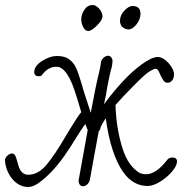

<svg xmlns="http://www.w3.org/2000/svg" viewBox="-30 -735 738 768"><path d="M-10 -97Q-7 -107 1.5 -114Q10 -121 18 -121Q26 -121 30 -114Q35 -106 42 -79Q52 -36 83 -36Q123 -36 157 -77Q191 -118 235 -194L250 -219Q285 -276 295 -286Q283 -328 276 -349Q241 -468 196 -468Q162 -468 138 -435Q135 -430 125 -430Q107 -430 107 -447Q107 -471 138 -491Q169 -511 199 -511Q229 -511 247 -497.5Q265 -484 274.5 -463Q284 -442 297 -398Q298 -393 305 -370L333 -284Q357 -411 364 -435Q373 -472 374 -488Q377 -498 385.5 -505Q394 -512 403 -512Q415 -512 420 -495Q420 -474 414 -456Q411 -447 400 -392Q394 -352 386 -318Q465 -425 536 -477Q577 -507 601 -507Q616 -507 631 -495Q646 -483 656 -467Q666 -451 666 -439Q666 -422 658.5 -413Q651 -404 640 -404Q631 -404 625 -411.5Q619 -419 613 -432Q611 -436 607.5 -444Q604 -452 600.5 -456Q597 -460 593 -460Q586 -460 569 -450Q553 -441 505.5 -393Q458 -345 432 -315Q435 -218 461 -139Q480 -80 516 -52Q531 -38 554 -38Q595 -38 640 -97Q648 -105 660 -105Q678 -105 678 -89Q678 -72 658 -48.5Q638 -25 610 -8Q582 9 561 9Q503 9 464 -45Q413 -116 393 -262Q379 -241 373 -228V-227Q371 -215 365 -210Q342 -88 330 -18Q328 -6 319.5 2Q311 10 302 10Q287 10 284 -11L321 -216Q317 -221 316 -227L311 -239Q293 -214 269 -175Q252 -147 228 -112Q176 -39 123 -2Q102 13 82 13Q57 13 36 -3Q15 -19 2.5 -45Q-10 -71 -10 -97ZM295 -658Q295 -678 309 -698Q321 -715 341 -715Q352 -715 364 -703V-704Q380 -685 380 -670Q380 -655 358 -633Q336 -611 323 -611Q311 -611 303 -626.5Q295 -642 295 -658ZM474 -619Q450 -627 450 -652Q450 -674 467.5 -692.5Q485 -711 500 -711Q532 -711 532 -680Q532 -658 516 -637.5Q500 -617 482 -617Z"/></svg>

Font: Bad Script
Style: Regular
Weight: 400
Italic angle: -10°
Designer: Roman Shchyukin (Gaslight Type Foundry), Cyreal (Charset Expansion)
Foundry: Gaslight
Version: Version 2.000